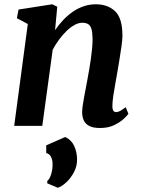

<svg xmlns="http://www.w3.org/2000/svg" viewBox="-20 -588 657 897"><path d="M237.3 -447.1Q255 -473.1 275.9 -495.1Q296.8 -517.2 320.9 -533.6Q345 -550 371.8 -559Q398.6 -568 427.9 -568Q483.2 -568 517.6 -535.6Q552 -503.3 552 -421.2Q552 -403.8 547.7 -372.8Q543.4 -341.8 537.8 -307.9Q532.2 -274 527.6 -247Q523.4 -222 518.2 -194.2Q513 -166.3 509.2 -140.1Q505.4 -113.8 505.1 -93.8Q504.9 -76.3 509.9 -70.2Q514.9 -64.2 521.4 -64.2Q530.4 -64.2 540.6 -69.3Q550.8 -74.4 567 -87.2L580 -56.4Q575.7 -49.5 558.7 -33.4Q541.8 -17.3 513.9 -3.7Q486.1 10 447.8 10Q413 10 394.9 -0.7Q376.7 -11.4 370.1 -28.5Q363.5 -45.6 363.8 -64.8Q364.1 -77.7 366.5 -95.3Q368.9 -113 372.8 -133.7Q376.7 -154.5 380.9 -176.1Q385 -197.8 388.7 -218Q392.3 -238.4 396.6 -262.4Q400.8 -286.4 404.4 -311.7Q407.9 -337 410.3 -361.6Q412.7 -386.1 412.4 -407.9Q412 -437.2 407.1 -453.1Q402.2 -469 391.7 -475.4Q381.2 -481.7 364.2 -481.7Q347.4 -481.7 328.8 -471.7Q310.3 -461.7 292 -444.3Q273.7 -426.8 256.8 -404.1Q239.8 -381.4 226.2 -355.8L177.5 0H46.3L109.9 -475.8L58.9 -503L66.6 -543.4L224.2 -568L247.5 -556.6ZM200.5 268.2 201.2 257Q212 249.2 219.3 224.6Q226.6 200 225.5 175Q225.2 158.3 217.8 144.2Q210.5 130.1 196 127V90.9L284.8 52Q314.1 66 326.8 94.3Q339.4 122.5 340 154.3Q341 187.1 325.6 216.1Q310.3 245.2 288.8 264.7Q267.3 284.2 249.5 289.1Z"/></svg>

Font: Merriweather 7pt Light
Style: Italic
Weight: 300
Italic angle: -7.8°
Designer: Eben Sorkin
Foundry: Eben Sorkin
Version: Version 2.200;gftools[0.9.31]